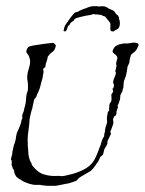

<svg xmlns="http://www.w3.org/2000/svg" viewBox="-20 -587 466 618"><path d="M310 -567Q317 -567 323 -564Q331 -558 339 -555.5Q347 -553 351 -546Q353 -542 355 -540.5Q357 -539 360 -537Q360 -535 361 -534Q362 -533 362 -533Q362 -532 362.5 -531.5Q363 -531 363 -531Q363 -533 363 -528Q363 -523 364 -524Q365 -523 365 -519Q366 -517 366 -513Q366 -497 356.5 -492.5Q347 -488 346 -486Q344 -486 342 -486Q340 -486 338 -487Q335 -489 335 -493Q335 -501 335.5 -506.5Q336 -512 334 -514Q330 -520 327 -523L318 -534Q317 -534 312.5 -535.5Q308 -537 308 -538Q308 -539 305 -539L296 -540Q294 -541 291.5 -540.5Q289 -540 284 -541Q282 -543 279.5 -541.5Q277 -540 276 -540L266 -538L254 -536L237 -532Q224 -529 221 -526Q219 -525 218.5 -522.5Q218 -520 213 -518Q213 -517 209 -515Q205 -511 205 -509Q204 -507 202.5 -506Q201 -505 199 -503Q198 -499 195.5 -493Q193 -487 191 -486Q183 -486 184.5 -489Q186 -492 186 -492Q186 -500 192 -509L197 -516Q199 -519 207 -530Q215 -541 217 -542Q220 -547 226 -548Q232 -549 235 -552Q236 -552 243 -555.5Q250 -559 255 -560Q260 -561 261.5 -562.5Q263 -564 266 -564Q272 -567 280 -567H295Q296 -567 296 -566.5Q296 -566 299 -566Q300 -566 303 -566.5Q306 -567 310 -567ZM141 11Q136 11 131.5 11Q127 11 123 10Q115 10 109 8H99Q96 8 92 8Q88 8 85 7Q73 5 57 -2Q39 -12 33 -18Q31 -20 29.5 -23.5Q28 -27 26 -31Q26 -40 21 -45Q19 -48 20 -49Q20 -52 18 -54Q16 -59 18 -61Q18 -62 18 -64Q18 -66 17 -68Q18 -70 17.5 -70.5Q17 -71 17 -72Q15 -72 15 -74L17 -82Q17 -86 19 -88Q19 -90 19.5 -93Q20 -96 20 -100Q22 -104 22 -107Q22 -110 23 -112Q24 -117 25 -120.5Q26 -124 27 -125Q28 -128 30 -136L33 -154Q34 -159 36.5 -164Q39 -169 41 -174Q49 -192 49 -200Q51 -205 52 -206Q51 -214 52 -218L56 -228Q58 -234 58 -238Q63 -252 64 -268Q64 -282 69 -294Q70 -298 70 -303Q70 -308 70 -313Q70 -322 68 -330Q66 -347 73 -367Q75 -373 76 -378.5Q77 -384 77 -388Q77 -392 76.5 -394.5Q76 -397 75 -400Q74 -407 68 -414Q62 -421 67 -429Q70 -437 77 -438Q78 -439 90 -441Q97 -442 103 -443Q109 -444 116 -445L140 -448Q152 -450 154 -448Q155 -446 160 -441Q157 -425 149 -420Q142 -416 134 -405Q133 -403 133 -400.5Q133 -398 132 -396L129 -386Q128 -384 127.5 -382Q127 -380 127 -378Q127 -374 125 -370L122 -368Q122 -367 120 -367Q118 -364 120 -359Q120 -357 120 -354Q120 -351 119 -349Q118 -336 113 -322Q111 -315 109.5 -308.5Q108 -302 105 -295L99 -282Q98 -278 96 -274.5Q94 -271 90 -267Q89 -262 88 -257.5Q87 -253 86 -249Q85 -245 84.5 -241Q84 -237 82 -233Q80 -225 78 -217Q76 -209 75 -201Q75 -191 72 -170Q69 -151 69 -139Q69 -128 69.5 -118Q70 -108 71 -100Q71 -81 79 -65Q81 -64 82 -59Q82 -56 84 -54Q104 -29 124 -25Q144 -19 168 -21Q170 -21 172.5 -20.5Q175 -20 178 -20Q181 -20 184.5 -20.5Q188 -21 192 -22L213 -27Q227 -31 238.5 -36Q250 -41 258 -46Q279 -59 289 -83L296 -100L302 -116Q303 -118 304 -120.5Q305 -123 305 -126Q307 -129 307 -131Q307 -133 308 -134Q310 -140 311 -141Q311 -142 315 -148Q315 -150 315.5 -152.5Q316 -155 316 -158Q318 -162 318 -164.5Q318 -167 318 -169Q319 -171 319 -173Q319 -175 320 -178L323 -187Q326 -195 324 -204Q324 -208 324.5 -212Q325 -216 326 -220Q326 -225 328 -227L332 -233Q330 -236 332 -244Q331 -247 333 -253L338 -261Q339 -265 339 -271Q339 -276 338.5 -278.5Q338 -281 339 -284L342 -288Q343 -289 343 -290Q343 -291 344 -292Q344 -296 343 -297Q343 -300 342 -302Q346 -303 346 -308Q348 -313 346 -316Q344 -320 344 -321Q344 -325 345 -328Q346 -330 346.5 -333Q347 -336 349 -338Q349 -340 350.5 -342.5Q352 -345 352 -349Q355 -353 353 -353Q352 -354 352 -355Q352 -357 351 -358Q352 -360 352 -361.5Q352 -363 353 -365Q353 -368 355 -374Q355 -378 354 -380Q353 -383 355 -388Q355 -392 356 -393L358 -400Q357 -406 352 -411Q345 -415 342 -421Q346 -435 353 -439Q357 -441 361 -443Q365 -445 369 -445Q374 -447 378.5 -447Q383 -447 388 -447Q399 -448 401.5 -448.5Q404 -449 409 -450Q413 -450 416 -449.5Q419 -449 422 -448Q429 -445 424 -437Q420 -426 414 -421Q410 -418 406.5 -415Q403 -412 401 -409L398 -397Q397 -394 397 -391Q397 -388 396 -385Q395 -381 393.5 -379Q392 -377 392 -375Q390 -373 390 -370Q390 -366 389 -363Q389 -361 388.5 -358Q388 -355 387 -351Q387 -346 382 -334Q378 -326 378 -318Q378 -314 377.5 -310.5Q377 -307 377 -305Q376 -303 375.5 -300.5Q375 -298 374 -296Q376 -294 371 -288Q367 -281 367 -278V-275Q367 -270 366 -267Q365 -262 363.5 -258.5Q362 -255 361 -252Q357 -247 359 -245Q361 -243 359 -240L356 -231Q355 -229 355 -226.5Q355 -224 354 -222Q354 -221 355 -221Q356 -221 354 -219Q354 -217 352 -215Q347 -213 347 -211Q343 -204 344 -199Q345 -198 345 -194Q345 -188 343 -184L339 -173Q339 -170 335 -164Q335 -161 337 -159Q337 -155 336 -153Q335 -151 333 -147.5Q331 -144 329 -139Q324 -130 326 -125Q324 -120 321 -115L316 -107Q314 -101 314 -99Q314 -97 311 -89L307 -85Q306 -85 303 -82Q302 -80 301 -77.5Q300 -75 299 -73Q298 -70 296 -67Q294 -64 292 -62Q281 -44 271 -36Q264 -32 256 -27.5Q248 -23 240 -18Q237 -17 232 -12Q227 -5 223 -4Q218 -2 212.5 -0.5Q207 1 202 3Q197 4 190.5 5Q184 6 176 8L160 11Z"/></svg>

Font: Estonia
Style: Regular
Weight: 400
Designer: Robert E. Leuschke
Foundry: Robert E. Leuschke
Version: Version 1.014; ttfautohint (v1.8.3)